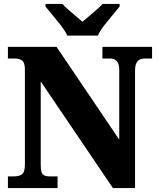

<svg xmlns="http://www.w3.org/2000/svg" viewBox="-20 -951 797 971"><path d="M20 0V-59H51Q76 -59 91 -69.5Q106 -80 106 -120V-598Q106 -635 91.5 -645Q77 -655 59 -655H20V-714H266L583 -245V-598Q583 -630 570 -642.5Q557 -655 538 -655H498V-714H749V-655H709Q688 -655 675.5 -641Q663 -627 663 -594V0H551L186 -539V-120Q186 -80 196 -69.5Q206 -59 231 -59H271V0ZM320 -771Q310 -794 289.5 -820.5Q269 -847 247 -873Q225 -899 210 -918V-931H296Q305 -920 324 -903.5Q343 -887 363 -870Q383 -853 397 -841Q411 -853 431.5 -870Q452 -887 470.5 -903.5Q489 -920 499 -931H585V-918Q570 -899 548 -873Q526 -847 505.5 -820.5Q485 -794 475 -771Z"/></svg>

Font: Noto Serif SemiCondensed Black
Style: Regular
Weight: 900
Width: 4
Designer: Monotype Design Team
Foundry: Monotype Imaging Inc.
Version: Version 2.014; ttfautohint (v1.8.4.7-5d5b)